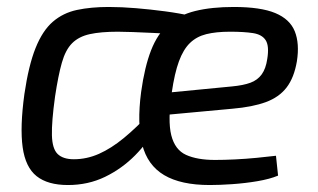

<svg xmlns="http://www.w3.org/2000/svg" viewBox="-20 -519 913 551"><path d="M292 -499Q329 -499 370.5 -495.5Q412 -492 453.5 -486.5Q495 -481 530 -473L490 -421Q452 -423 419.5 -424.5Q387 -426 361.5 -427Q336 -428 318 -428Q269 -428 237.5 -421Q206 -414 187 -395Q168 -376 157.5 -339Q147 -302 138 -242Q128 -170 129 -131Q130 -92 145.5 -77Q161 -62 192 -62Q229 -62 264 -77.5Q299 -93 335.5 -123Q372 -153 413 -197L430 -157Q406 -112 368 -73.5Q330 -35 281.5 -11.5Q233 12 175 12Q117 12 85 -13.5Q53 -39 45 -96.5Q37 -154 50 -249Q62 -331 82 -381Q102 -431 131.5 -456.5Q161 -482 201 -490.5Q241 -499 292 -499ZM651 -499Q728 -499 770 -481.5Q812 -464 826 -429Q840 -394 832 -343Q824 -296 802.5 -268Q781 -240 743 -226Q705 -212 647 -207L409 -185L419 -249L646 -271Q678 -274 698.5 -281.5Q719 -289 731 -305.5Q743 -322 747 -350Q753 -387 742.5 -403.5Q732 -420 706 -424Q680 -428 640 -428Q600 -428 572 -421Q544 -414 525 -395.5Q506 -377 493.5 -343Q481 -309 473 -254Q461 -173 471.5 -131Q482 -89 514 -74.5Q546 -60 597 -60Q623 -60 654 -61.5Q685 -63 716 -66Q747 -69 772 -72L778 -15Q754 -5 718.5 1Q683 7 646.5 9.5Q610 12 582 12Q499 12 451 -16.5Q403 -45 388 -104.5Q373 -164 385 -255Q395 -327 413.5 -374.5Q432 -422 463 -449Q494 -476 540.5 -487.5Q587 -499 651 -499Z"/></svg>

Font: Exo 2
Style: Italic
Weight: 400
Italic angle: -8°
Designer: Natanael Gama
Foundry: Natanael Gama
Version: Version 2.010